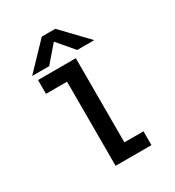

<svg xmlns="http://www.w3.org/2000/svg" viewBox="-162 -754 773 849"><g transform="rotate(-30 225.0 -329.0)"><path d="M374.5 -528.5H287.5L216.5 -612L144.5 -528.5H57.5L181.5 -658H250.5ZM264 -70.5H361.5V0H178.5V-429.5H71V-500H264Z"/></g></svg>

Font: League Mono Condensed
Style: Regular
Weight: 400
Width: 1
Designer: Tyler Finck
Foundry: The League of Moveable Type / Tyler Finck
Version: Version 2.210